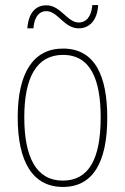

<svg xmlns="http://www.w3.org/2000/svg" viewBox="-20 -729 495 759"><path d="M88 -617H112C116 -667 138 -685 163 -685C209 -685 233 -617 291 -617C332 -617 365 -647 368 -709H345C341 -661 319 -640 292 -640C245 -640 221 -708 163 -708C123 -708 93 -681 88 -617ZM404 -264C404 -428 356 -537 229 -537C111 -537 50 -440 50 -265C50 -88 110 10 229 10C347 10 404 -87 404 -264ZM76 -265C76 -423 125 -512 229 -512C339 -512 378 -413 378 -265C378 -102 332 -15 228 -15C124 -15 76 -107 76 -265Z"/></svg>

Font: Noto Sans Condensed Thin
Style: Regular
Weight: 100
Width: 3
Designer: Monotype Design Team
Foundry: Monotype Imaging Inc.
Version: Version 2.013